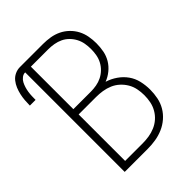

<svg xmlns="http://www.w3.org/2000/svg" viewBox="-241 -843 952 952"><g transform="rotate(-45 234.5 -367.5)"><path d="M69 0V-698Q56 -698 45 -689.5Q34 -681 28 -669.5Q22 -658 18 -645Q14 -632 12 -618.5Q10 -605 9.5 -591.5Q9 -578 9 -565H-31Q-31 -583 -29.5 -601.5Q-28 -620 -24 -638Q-20 -656 -13 -673Q-6 -690 5.5 -704.5Q17 -719 34 -727Q51 -735 69 -735H231Q256 -735 281 -731Q306 -727 329 -716Q352 -705 370.5 -687Q389 -669 400.5 -647Q412 -625 416.5 -600Q421 -575 421 -550Q421 -523 416 -497Q411 -471 397.5 -448.5Q384 -426 363 -409Q342 -392 318 -383Q347 -374 372.5 -356.5Q398 -339 415.5 -314.5Q433 -290 440 -260Q447 -230 447 -199Q447 -171 441.5 -143.5Q436 -116 422 -92Q408 -68 386.5 -49.5Q365 -31 339.5 -20Q314 -9 286.5 -4.5Q259 0 231 0ZM109 -400H231Q251 -400 271 -403.5Q291 -407 309 -416Q327 -425 341.5 -439Q356 -453 365.5 -471Q375 -489 378.5 -509Q382 -529 382 -549Q382 -569 378.5 -589Q375 -609 365.5 -627Q356 -645 341.5 -659.5Q327 -674 309 -682.5Q291 -691 271 -694.5Q251 -698 231 -698H109ZM231 -37Q254 -37 276.5 -40.5Q299 -44 320 -53Q341 -62 358 -77Q375 -92 386.5 -112Q398 -132 402.5 -154.5Q407 -177 407 -200Q407 -223 402.5 -245.5Q398 -268 386.5 -287.5Q375 -307 358 -322.5Q341 -338 320 -347Q299 -356 276.5 -359.5Q254 -363 231 -363H109V-37Z"/></g></svg>

Font: Iosevka SS18 Extralight
Style: Regular
Weight: 200
Monospace: yes
Designer: Belleve Invis
Foundry: Belleve Invis
Version: Version 25.1.1; ttfautohint (v1.8.4)